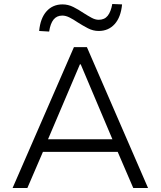

<svg xmlns="http://www.w3.org/2000/svg" viewBox="-20 -941 804 961"><path d="M43 0 350 -705H415L721 0H647L560 -202L599 -181H166L204 -202L117 0ZM380 -619 214 -229 189 -244H576L549 -229L384 -619ZM226 -783 176 -786Q182 -850 213 -884.5Q244 -919 293 -919Q321 -919 347 -906Q373 -893 398 -876Q420 -862 438.5 -852Q457 -842 474 -842Q503 -842 519 -862Q535 -882 542 -921L591 -919Q585 -855 554 -820.5Q523 -786 474 -786Q446 -786 420 -799.5Q394 -813 369 -829Q347 -844 328 -853.5Q309 -863 292 -863Q264 -863 248 -843Q232 -823 226 -783Z"/></svg>

Font: Nunito Sans 7pt Light
Style: Regular
Weight: 300
Designer: Vernon Adams
Foundry: Vernon Adams
Version: Version 3.101;gftools[0.9.27]